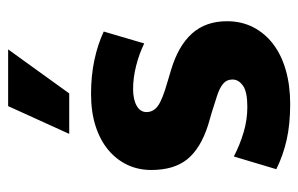

<svg xmlns="http://www.w3.org/2000/svg" viewBox="-154 -586 751 484"><g transform="rotate(-90 222.0 -344.5)"><path d="M354 -357Q327 -370 297 -377.5Q267 -385 239 -385Q213 -385 197 -376Q181 -367 181 -351Q181 -334 196.5 -322.5Q212 -311 258 -298L288 -289Q348 -271 379 -236.5Q410 -202 410 -148Q410 -112 395 -82.5Q380 -53 352.5 -32Q325 -11 286.5 0Q248 11 201 11Q150 11 110.5 2Q71 -7 37 -24L69 -131Q98 -116 129.5 -106.5Q161 -97 194 -97Q232 -97 247.5 -108Q263 -119 263 -134Q263 -143 259.5 -149.5Q256 -156 247 -162Q238 -168 221.5 -173.5Q205 -179 179 -187L148 -196Q89 -215 62 -248.5Q35 -282 35 -339Q35 -372 48 -399.5Q61 -427 85.5 -447.5Q110 -468 145.5 -479.5Q181 -491 227 -491Q273 -491 312.5 -482.5Q352 -474 384 -459ZM228 -546H126L196 -700H339Z"/></g></svg>

Font: Ek Mukta ExtraBold
Style: Regular
Weight: 800
Designer: Girish Dalvi and Yashodeep Gholap
Foundry: Ek Type
Version: Version 2.538;PS 1.002;hotconv 16.6.51;makeotf.lib2.5.65220;